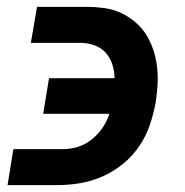

<svg xmlns="http://www.w3.org/2000/svg" viewBox="-20 -540 540 560"><path d="M2 0 19 -105H163Q185 -105 206.5 -111.5Q228 -118 246.5 -132.5Q265 -147 278.5 -166.5Q292 -186 299 -208H106L123 -312H314Q314 -333 307.5 -352.5Q301 -372 288 -386.5Q275 -401 255 -408Q235 -415 214 -415H70L88 -520H232Q258 -520 284 -516.5Q310 -513 332.5 -502.5Q355 -492 374 -476Q393 -460 406 -439.5Q419 -419 427 -395Q435 -371 438 -345.5Q441 -320 439.5 -293.5Q438 -267 434 -241Q428 -208 417 -175.5Q406 -143 386 -113.5Q366 -84 338 -61.5Q310 -39 278 -25Q246 -11 212.5 -5.5Q179 0 146 0Z"/></svg>

Font: Iosevka Term Curly XBd Obl
Style: Regular
Weight: 800
Italic angle: -9°
Designer: Belleve Invis
Foundry: Belleve Invis
Version: Version 32.3.0